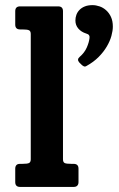

<svg xmlns="http://www.w3.org/2000/svg" viewBox="-20 -736 469 756"><path d="M424.3 -631.3Q424.3 -615.2 418.7 -594.7Q413.1 -574.2 400.6 -553Q388.2 -531.7 368.4 -511.7Q348.6 -491.7 320.3 -476.1Q314.9 -472.7 310.1 -474.9Q305.2 -477.1 301.3 -481L292 -490.2Q281.7 -502 293.9 -512.2Q313 -528.8 321.8 -549.1Q330.6 -569.3 332.5 -586.4Q333.5 -593.3 330.6 -597.4Q327.6 -601.6 319.3 -604Q300.3 -609.9 288.6 -623.3Q276.9 -636.7 276.9 -655.3Q276.9 -667 280.8 -677.7Q284.7 -688.5 293 -697Q301.3 -705.6 314 -710.7Q326.7 -715.8 344.2 -715.8Q357.9 -715.8 372.1 -710.9Q386.2 -706.1 397.9 -695.6Q409.7 -685.1 417 -669.2Q424.3 -653.3 424.3 -631.3ZM289.1 -18.6Q289.1 -10.3 284.4 -5.1Q279.8 0 270 0H59.1Q40 0 40 -19V-71.8Q40 -80.6 44.4 -85.7Q48.8 -90.8 59.1 -90.8H67.4Q87.9 -90.8 94.5 -94.2Q101.1 -97.7 101.1 -108.9V-602.1Q101.1 -613.3 94.5 -616.7Q87.9 -620.1 67.4 -620.1H59.1Q40 -620.1 40 -639.2V-691.9Q40 -710.9 59.1 -710.9H209Q228 -710.9 228 -691.9V-108.9Q228 -97.7 234.4 -94.2Q240.7 -90.8 261.7 -90.8H270Q289.1 -90.8 289.1 -71.8Z"/></svg>

Font: New Telegraph
Style: Bold
Weight: 700
Designer: Frank Baranowski
Foundry: Frank Baranowski
Version: Version 3.001